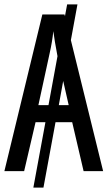

<svg xmlns="http://www.w3.org/2000/svg" viewBox="-20 -780 490 875"><path d="M309 -223 361 0H450L303 -597L333 -760H286L276 -706L274 -714H173L0 0H90L142 -223H187L132 75H178L233 -223ZM155 -301 206 -536C214 -571 220 -607 223 -638C227 -607 233 -572 240 -535L242 -524L201 -301ZM293 -301H248L268 -411Z"/></svg>

Font: Noto Sans UI Condensed
Style: Regular
Weight: 400
Width: 3
Designer: Monotype Design Team
Foundry: Monotype Imaging Inc.
Version: Version 1.901